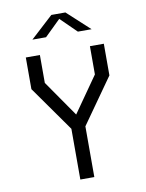

<svg xmlns="http://www.w3.org/2000/svg" viewBox="-100 -1011 820 1081"><g transform="rotate(-10 310.0 -470.5)"><path d="M270 -290V0H350V-290L533 -549V-730H453.5V-568.5L310.5 -364.5L167.5 -570.5V-730H87V-549ZM141 -822.5H219L310 -911.5L401 -822.5H479.5L350.5 -941H270Z"/></g></svg>

Font: Monaspace Krypton Light
Style: Regular
Weight: 300
Designer: Riley Cran & the Lettermatic Team
Foundry: Lettermatic
Version: Version 1.101 (Monaspace Krypton)